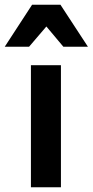

<svg xmlns="http://www.w3.org/2000/svg" viewBox="-59 -786 389 806"><path d="M70.8 0V-512.2H196.8V0ZM207 -589.8 135.7 -674.8 63 -589.8H-39.1L75.7 -766.1H194.8L310.1 -589.8Z"/></svg>

Font: Clear Sans
Style: Bold
Weight: 700
Foundry: Intel Corporation
Version: Version 1.00